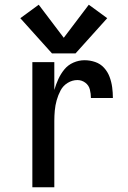

<svg xmlns="http://www.w3.org/2000/svg" viewBox="-20 -793 540 813"><path d="M200 -567H300L434 -716L356 -773L250 -633L144 -773L66 -716ZM117 0H210V-281Q210 -303 212 -325Q214 -347 220 -368.5Q226 -390 236.5 -410Q247 -430 266.5 -442Q286 -454 308 -454Q326 -454 341 -443Q356 -432 360.5 -414Q365 -396 365 -378H458Q458 -401 455 -423.5Q452 -446 444 -467.5Q436 -489 420.5 -506Q405 -523 383 -530.5Q361 -538 338 -538Q314 -538 291 -528Q268 -518 252.5 -499Q237 -480 227 -458Q217 -436 210 -412V-530H117Z"/></svg>

Font: Iosevka SS08 Medium
Style: Regular
Weight: 500
Monospace: yes
Designer: Belleve Invis
Foundry: Belleve Invis
Version: Version 3.4.3; ttfautohint (v1.8.3)